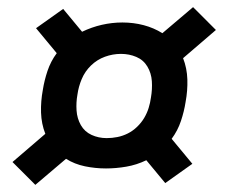

<svg xmlns="http://www.w3.org/2000/svg" viewBox="-20 -609 640 538"><path d="M79 -91 15 -155 107 -234Q96 -262 95 -293.5Q94 -325 100 -357Q104 -383 113 -410Q122 -437 139 -460L81 -530L157 -584L210 -520Q237 -533 265.5 -539.5Q294 -546 323 -546Q354 -546 382.5 -538.5Q411 -531 435 -516L521 -589L585 -525L493 -446Q504 -418 505 -386.5Q506 -355 500 -323Q496 -297 487 -270Q478 -243 461 -220L519 -150L443 -96L390 -160Q363 -147 334 -142Q305 -137 277 -137Q247 -137 218 -143Q189 -149 165 -164ZM279 -222Q294 -222 309 -225Q324 -228 338 -235Q352 -242 364 -253.5Q376 -265 384 -278.5Q392 -292 396.5 -306.5Q401 -321 403 -336Q407 -359 405.5 -381.5Q404 -404 393 -422.5Q382 -441 362 -449.5Q342 -458 319 -458Q296 -458 274 -450Q252 -442 235 -425.5Q218 -409 209 -387.5Q200 -366 197 -344Q193 -322 194.5 -299.5Q196 -277 206.5 -258.5Q217 -240 236.5 -231Q256 -222 279 -222Z"/></svg>

Font: Iosevka Curly SmBdEx
Style: Italic
Weight: 600
Width: 7
Italic angle: -9°
Monospace: yes
Designer: Belleve Invis
Foundry: Belleve Invis
Version: Version 11.1.0; ttfautohint (v1.8.3)